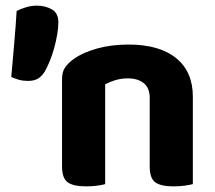

<svg xmlns="http://www.w3.org/2000/svg" viewBox="-20 -654 761 681"><path d="M511 -307Q511 -342 490 -359Q469 -376 434 -376Q410 -376 390 -370Q370 -364 353 -355V-1Q343 2 325 4.5Q307 7 285 7Q240 7 220 -7.5Q200 -22 200 -64V-373Q200 -399 211 -415Q222 -431 242 -445Q274 -468 324.5 -482Q375 -496 436 -496Q545 -496 604.5 -448Q664 -400 664 -311V-1Q653 2 635 4.5Q617 7 595 7Q550 7 530.5 -7.5Q511 -22 511 -64ZM138 -399Q127 -382 113.5 -374.5Q100 -367 79 -367Q62 -367 47.5 -371Q33 -375 20 -381Q25 -438 30.5 -501Q36 -564 39 -615Q52 -622 71.5 -628Q91 -634 111 -634Q140 -634 163.5 -621Q187 -608 187 -575Q187 -556 183 -532Q179 -508 172 -483Q165 -458 156 -436Q147 -414 138 -399Z"/></svg>

Font: Baloo 2
Style: Bold
Weight: 700
Designer: Sarang Kulkarni and Ek Type
Foundry: Ek Type
Version: Version 1.640;hotconv 1.0.111;makeotfexe 2.5.65597; ttfautoh